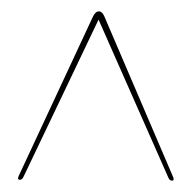

<svg xmlns="http://www.w3.org/2000/svg" viewBox="-20 -730 338 338"><path d="M284.5 -419Q287.5 -412 283 -412Q278.5 -412 276.5 -417L153.5 -695.5L21.5 -419Q19 -413.5 15 -413.5Q9.5 -413.5 13.5 -421.5L143.5 -700.5Q148 -710 154 -710Q160 -710 164 -700.5Z"/></svg>

Font: Fraunces 144pt SemiBold
Style: Regular
Weight: 600
Version: Version 1.000;[0bf87f6ff]